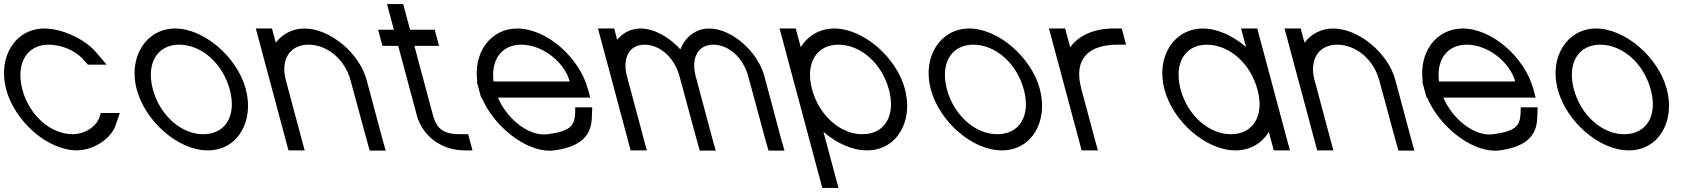

<svg xmlns="http://www.w3.org/2000/svg" viewBox="-51 -724 8403 950"><path d="M425.7 -464C364.6 -535 254.1 -582 169.8 -583H168.8C23.8 -583 -63.2 -441 -20.3 -281C23.6 -121 185.4 20 330.4 20C415.1 19 499.3 -40 521.1 -104L541.8 -165H447.8L441.9 -146C425.7 -98 371.7 -61 308.9 -60C199.9 -60 94.3 -152 59.7 -281C26.1 -410 81.2 -503 190.2 -503C257.5 -502 325.3 -473 366.4 -424L383.7 -404H476.7Z M625.4 -282C668.3 -122 831.4 20 976.4 20C976.9 20 977.4 20 977.9 20C1124.3 20 1208 -123.2 1164.9 -283.9C1122.8 -441.1 959.2 -583 814.8 -583C671.1 -582 582.8 -441 625.4 -282ZM705.4 -282C670.9 -411 727.2 -503 836.2 -503C947.8 -502 1051.1 -410.1 1086.1 -279.6C1120.8 -149.9 1063.3 -60 954.9 -60C954.3 -60 953.8 -60 953.2 -60C846.1 -60 740.1 -152.7 705.4 -282Z M1313.7 -512.6 1305.5 -543 1294.8 -583H1214.8L1225.5 -543L1283.6 -326L1294.4 -286L1365.6 -20L1376.4 20H1456.4L1445.6 -20L1374.4 -286L1363.6 -326C1335.8 -430 1383.2 -503 1476.2 -503C1569.5 -502 1655.8 -430 1683.6 -326L1766.9 -19L1778.6 21H1857.6L1845.6 -20L1763.6 -326C1728.5 -461 1581.8 -583 1454.8 -583C1395.3 -582.5 1345.6 -555.4 1313.7 -512.6Z M1999.3 -497H2081.3H2121.3L2099.9 -577H2059.9H1977.9L1954.6 -664L1943.9 -704H1863.9L1874.6 -664L1897.9 -577H1859.9H1819.9L1841.3 -497H1881.3H1919.3L2011.8 -152C2040.6 -48 2136.9 20 2246.9 20H2286.9L2265.4 -60H2225.4C2145.4 -60 2111 -84 2091.8 -152Z M2390.9 -321C2377.2 -429.5 2431.8 -503 2529.2 -503C2639.5 -502 2743.9 -411 2768 -321ZM2332.6 -241C2390.2 -102.9 2543.1 21.6 2667.8 21.6C2675.8 21.6 2683.6 21 2691.4 20C2824.5 2 2874.5 -54 2877.2 -141L2879.3 -193H2795.3L2794.8 -165C2792.2 -100 2768.9 -75 2659.9 -60H2658.9C2652.7 -59.1 2646.3 -58.6 2639.9 -58.6C2555.1 -58.6 2456.4 -138.5 2412.6 -241H2829.4H2869.4L2858.7 -281C2815.8 -441 2652.8 -583 2507.8 -583C2376.1 -582.1 2290.8 -464.5 2310.6 -321H2308L2318.7 -281L2329.4 -241Z M3315.8 -479.5C3260.6 -540.5 3185.9 -583 3117.8 -583C3070 -582.6 3030 -561.3 3002.7 -527.3L2998.5 -543L2987.8 -583H2907.8L2918.5 -543L2971.6 -345L2982.3 -305L3058.6 -20L3069.4 20H3149.4L3138.6 -20L3062.3 -305L3051.6 -345C3026.4 -439 3063.2 -503 3139.2 -503C3215.5 -502 3286.4 -439 3311.6 -345L3322.3 -305H3322.4L3399.9 -19L3411.6 21H3490.6L3478.6 -20L3402.3 -305L3391.6 -345L3391.1 -346.8C3366.9 -439.8 3403.7 -503 3479.2 -503C3555.5 -502 3626.4 -439 3651.6 -345L3739.9 -19L3751.6 21H3830.6L3818.6 -20L3731.6 -345C3699.6 -468 3569.8 -583 3457.8 -583C3390.4 -582.4 3338.6 -540.3 3315.8 -479.5Z M3911 -490.6 3897 -543 3886.3 -583H3806.3L3817 -543L3886.9 -282L4007 166L4017.7 206H4097.7L4087 166L4023.3 -71.7C4087.7 -15.8 4165 20 4237.9 20C4238.4 20 4238.9 20 4239.4 20C4385.8 20 4469.5 -123.2 4426.4 -283.9C4384.3 -441.1 4220.7 -583 4076.3 -583C4003.9 -582.5 3945.6 -546.5 3911 -490.6ZM3966.9 -282C3932.4 -411 3988.7 -503 4097.7 -503C4209.3 -502 4312.6 -410.1 4347.6 -279.6C4382.3 -149.9 4324.8 -60 4216.4 -60C4215.8 -60 4215.3 -60 4214.7 -60C4107.6 -60 4001.6 -152.7 3966.9 -282Z M4554.4 -282C4597.3 -122 4760.4 20 4905.4 20C4905.9 20 4906.4 20 4906.9 20C5053.3 20 5137 -123.2 5093.9 -283.9C5051.8 -441.1 4888.2 -583 4743.8 -583C4600.1 -582 4511.8 -441 4554.4 -282ZM4634.4 -282C4599.9 -411 4656.2 -503 4765.2 -503C4876.8 -502 4980.1 -410.1 5015.1 -279.6C5049.8 -149.9 4992.3 -60 4883.9 -60C4883.3 -60 4882.8 -60 4882.2 -60C4775.1 -60 4669.1 -152.7 4634.4 -282Z M5244.2 -490 5230 -543 5219.3 -583H5139.3L5150 -543L5218.9 -285.9C5219.2 -284.6 5219.6 -283.3 5219.9 -282L5230.7 -242L5290.1 -20L5300.9 20H5380.9L5370.1 -20L5310.7 -242L5299.9 -282L5298.7 -286.8C5260.6 -432.5 5333.3 -503 5480.7 -503H5520.7L5499.3 -583H5459.3C5363.8 -583 5286.9 -549.8 5244.2 -490Z M5710.7 -281C5753.3 -122 5916.4 20 6061.4 20C6061.9 20 6062.4 20 6062.9 20C6135.4 20 6192.9 -15.5 6227 -70.8L6240.6 -20L6251.4 20H6331.4L6320.6 -20L6250.7 -281L6249.7 -284.8L6180.5 -543L6169.8 -583H6089.8L6100.5 -543L6114.3 -491.3C6049.9 -547.1 5972.4 -583 5899.8 -583C5756.1 -582 5667.8 -441 5710.7 -281ZM5790.7 -281C5755.9 -411 5812.2 -503 5921.2 -503C6031.5 -502 6135.9 -411 6170.7 -281L6172 -276.3C6205.1 -148.8 6147.6 -60 6039.9 -60C6039.4 -60 6038.8 -60 6038.2 -60C5931.1 -60 5825.1 -152.7 5790.7 -281Z M6403.7 -512.6 6395.5 -543 6384.8 -583H6304.8L6315.5 -543L6373.6 -326L6384.4 -286L6455.6 -20L6466.4 20H6546.4L6535.6 -20L6464.4 -286L6453.6 -326C6425.8 -430 6473.2 -503 6566.2 -503C6659.5 -502 6745.8 -430 6773.6 -326L6856.9 -19L6868.6 21H6947.6L6935.6 -20L6853.6 -326C6818.5 -461 6671.8 -583 6544.8 -583C6485.3 -582.5 6435.6 -555.4 6403.7 -512.6Z M7068.9 -321C7055.2 -429.5 7109.8 -503 7207.2 -503C7317.5 -502 7421.9 -411 7446 -321ZM7010.6 -241C7068.2 -102.9 7221.1 21.6 7345.8 21.6C7353.8 21.6 7361.6 21 7369.4 20C7502.5 2 7552.5 -54 7555.2 -141L7557.3 -193H7473.3L7472.8 -165C7470.2 -100 7446.9 -75 7337.9 -60H7336.9C7330.7 -59.1 7324.3 -58.6 7317.9 -58.6C7233.1 -58.6 7134.4 -138.5 7090.6 -241H7507.4H7547.4L7536.7 -281C7493.8 -441 7330.8 -583 7185.8 -583C7054.1 -582.1 6968.8 -464.5 6988.6 -321H6986L6996.7 -281L7007.4 -241Z M7656.4 -282C7699.3 -122 7862.4 20 8007.4 20C8007.9 20 8008.4 20 8008.9 20C8155.3 20 8239 -123.2 8195.9 -283.9C8153.8 -441.1 7990.2 -583 7845.8 -583C7702.1 -582 7613.8 -441 7656.4 -282ZM7736.4 -282C7701.9 -411 7758.2 -503 7867.2 -503C7978.8 -502 8082.1 -410.1 8117.1 -279.6C8151.8 -149.9 8094.3 -60 7985.9 -60C7985.3 -60 7984.8 -60 7984.2 -60C7877.1 -60 7771.1 -152.7 7736.4 -282Z"/></svg>

Font: Nordica Advanced
Style: RegularLObl
Weight: 300
Version: Version 1.07